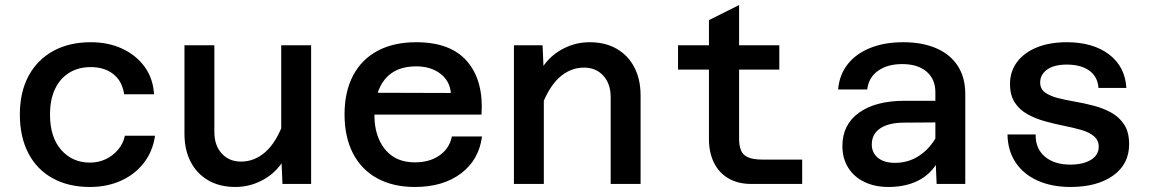

<svg xmlns="http://www.w3.org/2000/svg" viewBox="-20 -732 4590 764"><path d="M338 12Q252 12 189 -23Q126 -58 92.5 -123Q59 -188 59 -276Q59 -366 94 -430.5Q129 -495 192.5 -529.5Q256 -564 341 -564Q411 -564 466 -538.5Q521 -513 555 -467Q589 -421 593 -357H474Q466 -410 430.5 -437.5Q395 -465 341 -465Q292 -465 255.5 -442.5Q219 -420 199 -378Q179 -336 179 -276Q179 -186 223.5 -135.5Q268 -85 338 -85Q372 -85 400.5 -98.5Q429 -112 449.5 -136Q470 -160 477 -192H597Q588 -130 552.5 -84Q517 -38 461.5 -13Q406 12 338 12Z M833 -552V-207Q833 -153 862.5 -121Q892 -89 939 -89Q993 -89 1036.5 -127.5Q1080 -166 1111 -251L1129 -132Q1096 -59 1039 -23.5Q982 12 917 12Q854 12 808.5 -14.5Q763 -41 738.5 -88.5Q714 -136 714 -200V-552ZM1218 -552V0H1104L1099 -116V-552Z M1631 12Q1544 12 1481 -22.5Q1418 -57 1384.5 -122Q1351 -187 1351 -277Q1351 -367 1385 -431.5Q1419 -496 1483 -530Q1547 -564 1636 -564Q1774 -564 1839.5 -487Q1905 -410 1896 -276H1446L1447 -363L1774 -362Q1770 -410 1732 -439Q1694 -468 1636 -468Q1554 -468 1512 -417Q1470 -366 1470 -272Q1470 -218 1489 -175.5Q1508 -133 1543.5 -109.5Q1579 -86 1631 -86Q1690 -86 1729.5 -114Q1769 -142 1778 -189H1898Q1886 -96 1814.5 -42Q1743 12 1631 12Z M2410 0V-345Q2410 -399 2380.5 -431Q2351 -463 2304 -463Q2250 -463 2206.5 -424.5Q2163 -386 2132 -301L2114 -420Q2147 -493 2204 -528.5Q2261 -564 2326 -564Q2389 -564 2434.5 -537.5Q2480 -511 2504.5 -463.5Q2529 -416 2529 -352V0ZM2025 0V-552H2139L2144 -436V0Z M2970 0Q2917 0 2879 -22Q2841 -44 2821 -84.5Q2801 -125 2801 -179V-652L2921 -712V-179Q2921 -154 2928 -135Q2935 -116 2955.5 -106.5Q2976 -97 3015 -97H3172V0ZM2678 -455V-552H3081V-455Z M3707 0 3702 -117V-365Q3702 -417 3667 -447Q3632 -477 3570 -477Q3511 -477 3473.5 -450Q3436 -423 3431 -376H3315Q3320 -435 3353.5 -477Q3387 -519 3443.5 -541.5Q3500 -564 3574 -564Q3650 -564 3705.5 -540Q3761 -516 3791 -470Q3821 -424 3821 -358V0ZM3515 12Q3461 12 3419.5 -8Q3378 -28 3355 -65Q3332 -102 3332 -151Q3332 -236 3398 -283.5Q3464 -331 3581 -331H3716V-245L3577 -244Q3517 -244 3483 -221.5Q3449 -199 3449 -157Q3449 -124 3473.5 -104Q3498 -84 3541 -84Q3596 -84 3639.5 -113.5Q3683 -143 3710 -195L3723 -111Q3697 -50 3644 -19Q3591 12 3515 12Z M4239 12Q4165 12 4108.5 -13.5Q4052 -39 4021 -86Q3990 -133 3989 -197H4101Q4100 -141 4137.5 -109Q4175 -77 4239 -77Q4290 -77 4321 -96Q4352 -115 4352 -148Q4352 -174 4333 -190Q4314 -206 4282.5 -215Q4251 -224 4213.5 -231.5Q4176 -239 4138 -249.5Q4100 -260 4068.5 -277.5Q4037 -295 4018 -324Q3999 -353 3999 -398Q3999 -447 4026.5 -484.5Q4054 -522 4105 -543Q4156 -564 4225 -564Q4329 -564 4393 -515.5Q4457 -467 4462 -382H4351Q4348 -427 4314.5 -451Q4281 -475 4225 -475Q4174 -475 4146.5 -455Q4119 -435 4119 -404Q4119 -378 4138.5 -364Q4158 -350 4189 -342Q4220 -334 4258 -327.5Q4296 -321 4333.5 -311Q4371 -301 4402.5 -283.5Q4434 -266 4453.5 -236Q4473 -206 4473 -158Q4473 -79 4409.5 -33.5Q4346 12 4239 12Z"/></svg>

Font: Azeret Mono Thin Medium
Style: Regular
Weight: 500
Version: Version 1.002